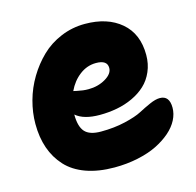

<svg xmlns="http://www.w3.org/2000/svg" viewBox="-95 -692 847 830"><g transform="rotate(-15 328.5 -276.5)"><path d="M318.8 40Q246.6 40 191.9 20.3Q137.2 0.5 103.5 -36.1Q69.8 -72.8 53 -121.3Q36.1 -169.9 36.1 -230Q36.1 -281.2 50.3 -333Q64.5 -384.8 92.3 -431.2Q120.1 -477.5 157.7 -513.9Q195.3 -550.3 246.3 -571.5Q297.4 -592.8 354 -592.8Q454.6 -592.8 515.4 -541Q576.2 -489.3 576.2 -395Q576.2 -354.5 561.5 -320.8Q546.9 -287.1 522.2 -264.2Q497.6 -241.2 464.1 -225.6Q430.7 -210 393.3 -202.9Q356 -195.8 315.9 -195.8Q244.1 -195.8 209 -226.1Q209 -172.4 230 -148.7Q251 -125 301.8 -125Q361.3 -125 410.9 -136.7Q460.4 -148.4 486.3 -162.1Q512.2 -175.8 538.6 -187.5Q564.9 -199.2 584 -199.2Q627 -199.2 627 -145Q627 -117.7 613.3 -90.8Q599.6 -64 572.8 -40.5Q545.9 -17.1 509.3 1Q472.7 19 423.3 29.5Q374 40 318.8 40ZM356.9 -417Q316.9 -417 283.7 -391.8Q250.5 -366.7 231 -325.2Q232.4 -324.7 246.6 -321.8Q260.7 -318.8 272.2 -317.4Q283.7 -315.9 296.9 -315.9Q339.8 -315.9 373.5 -335.7Q407.2 -355.5 407.2 -381.8Q407.2 -417 356.9 -417Z"/></g></svg>

Font: Shantell Sans Irregular Bouncy
Style: Regular
Weight: 800
Designer: Stephen Nixon, Anya Danilova, Shantell Martin
Foundry: Arrow Type
Version: Version 1.006;[9816181b4]